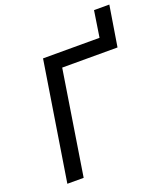

<svg xmlns="http://www.w3.org/2000/svg" viewBox="-154 -967 931 1073"><g transform="rotate(-20 311.5 -430.5)"><path d="M60 0 172 -705H508L532 -861H623L584 -620H255L157 0Z"/></g></svg>

Font: Nunito Sans 7pt SemiCondensed Medium
Style: Italic
Weight: 500
Width: 4
Italic angle: -9°
Designer: Vernon Adams
Foundry: Vernon Adams
Version: Version 3.101;gftools[0.9.27]